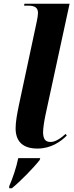

<svg xmlns="http://www.w3.org/2000/svg" viewBox="-20 -780 394 1021"><path d="M179 10C252 10 303 -27 335 -59L329 -68C306 -47 276 -25 249 -25C220 -25 210 -42 209 -76C209 -99 216 -142 223 -174L350 -760H110L108 -750H129C167 -750 182 -738 182 -711C182 -701 179 -681 175 -663L82 -228C71 -175 63 -133 63 -98C63 -29 100 10 179 10ZM29 210V221H43C86 187 159 112 191 71L194 61H77C67 111 47 169 29 210Z"/></svg>

Font: Noto Serif Display
Style: Bold Italic
Weight: 700
Italic angle: -12°
Designer: Monotype Design Team
Foundry: Monotype Imaging Inc.
Version: Version 2.009